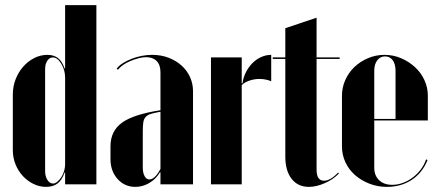

<svg xmlns="http://www.w3.org/2000/svg" viewBox="-20 -719 1709 749"><path d="M234 -46H232Q221 -15 203.5 -2.5Q186 10 160 10Q134 10 110.5 -1.5Q87 -13 69 -32.5Q51 -52 40.5 -78Q30 -104 30 -134V-350Q30 -382 41 -410Q52 -438 70.5 -459Q89 -480 113.5 -492.5Q138 -505 165 -505Q189 -505 205.5 -493Q222 -481 232 -452H234V-699H356V0H234ZM234 -416Q234 -446 219 -470.5Q204 -495 186 -495Q173 -495 164.5 -482Q156 -469 156 -449V-51Q156 -31 165 -17Q174 -3 187 -3Q195 -3 203.5 -10Q212 -17 219 -27.5Q226 -38 230 -51.5Q234 -65 234 -78Z M411 -148Q411 -208 456 -240.5Q501 -273 606 -289V-437Q606 -466 591 -481Q576 -496 550 -496Q536 -496 519.5 -491.5Q503 -487 487.5 -480.5Q472 -474 459.5 -465Q447 -456 440 -447L435 -451Q444 -463 459 -472.5Q474 -482 493 -489.5Q512 -497 532.5 -501Q553 -505 574 -505Q608 -505 637 -494Q666 -483 687.5 -464Q709 -445 721 -419Q733 -393 733 -363V0H606V-47H604Q589 -21 563 -5.5Q537 10 508 10Q466 10 438.5 -21Q411 -52 411 -98ZM563 -19Q584 -19 606 -60V-283Q583 -279 569.5 -275Q556 -271 548.5 -263Q541 -255 539 -241.5Q537 -228 537 -207V-66Q537 -45 544 -32Q551 -19 563 -19Z M923 -495V-394H926Q929 -417 939.5 -437.5Q950 -458 965 -473Q980 -488 999 -496.5Q1018 -505 1038 -505V-402Q1017 -411 992 -411Q972 -411 953 -404.5Q934 -398 923 -387V0H803V-495Z M1185 10Q1142 10 1117.5 -21.5Q1093 -53 1093 -108V-489H1044V-495H1093V-609L1215 -650V-495H1305V-489H1215V-57Q1215 -14 1244 -14Q1269 -14 1299 -46L1302 -42Q1280 -19 1247 -4.5Q1214 10 1185 10Z M1314 -345Q1314 -378 1327 -407Q1340 -436 1362.5 -457.5Q1385 -479 1415.5 -492Q1446 -505 1480 -505Q1514 -505 1544.5 -492Q1575 -479 1598.5 -457.5Q1622 -436 1635.5 -407Q1649 -378 1649 -346V-249H1440V-65Q1440 -34 1459 -16Q1478 2 1510 2Q1531 2 1551.5 -5.5Q1572 -13 1590 -26.5Q1608 -40 1621.5 -58Q1635 -76 1642 -97L1648 -95Q1628 -45 1586.5 -17.5Q1545 10 1489 10Q1453 10 1421 -2.5Q1389 -15 1365 -36Q1341 -57 1327.5 -86Q1314 -115 1314 -148ZM1523 -255V-443Q1523 -469 1512 -484Q1501 -499 1482 -499Q1463 -499 1451.5 -483.5Q1440 -468 1440 -443V-255Z"/></svg>

Font: Moniqa Black Display
Style: Regular
Weight: 900
Designer: Rajesh Rajput
Foundry: Rajesh Rajput
Version: Version 1.000